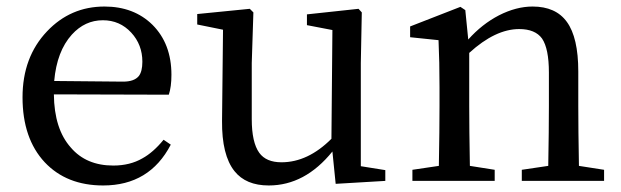

<svg xmlns="http://www.w3.org/2000/svg" viewBox="-20 -554 1903 588"><path d="M296 14Q184 14 117 -57Q49 -130 49 -256Q49 -379 124 -458Q196 -534 300 -534Q390 -534 447 -478Q505 -420 505 -325Q505 -288 497 -264L145 -265Q146 -159 197 -102Q244 -47 327 -47Q378 -47 416 -69Q449 -87 481 -126L503 -111Q438 14 296 14ZM357 -304Q391 -304 405 -321Q416 -335 416 -365Q416 -417 382 -454Q347 -492 295 -492Q240 -492 200 -448Q154 -397 146 -306Z M803 14Q733 14 698 -30Q659 -79 660 -184L663 -463L584 -479V-511L745 -527L756 -516L751 -361V-189Q751 -118 774 -86Q795 -57 842 -57Q923 -57 995 -129L998 -462L920 -477V-510L1078 -527L1088 -516L1085 -361V-45L1160 -33V0L1008 9L998 -90Q914 14 803 14Z M1243 0V-34L1324 -46Q1326 -158 1326 -230V-287Q1326 -365 1323 -431L1236 -440V-473L1390 -533L1405 -523L1414 -433Q1456 -480 1508 -507Q1561 -534 1611 -534Q1682 -534 1716 -487Q1751 -439 1751 -335V-230Q1751 -156 1753 -46L1830 -34V0H1578V-34L1659 -46Q1661 -156 1661 -230V-332Q1661 -405 1640 -436Q1619 -465 1570 -465Q1497 -465 1417 -392V-230Q1417 -158 1419 -46L1495 -34V0Z"/></svg>

Font: GenRyuMin TW M
Style: Regular
Weight: 500
Version: Version 1.501;PS 1;hotconv 16.6.51;makeotf.lib2.5.65220